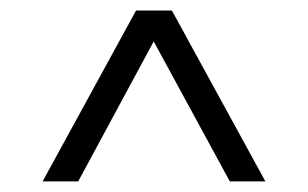

<svg xmlns="http://www.w3.org/2000/svg" viewBox="-20 -720 579 361"><path d="M479 -378.9H412.1L269 -642.1L127 -378.9H60.1L235.8 -700.2H303.2Z"/></svg>

Font: Abel
Style: Regular
Weight: 400
Designer: Matthew Desmond
Foundry: Matthew Desmond
Version: Version 1.003